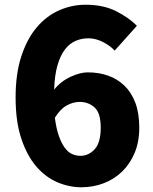

<svg xmlns="http://www.w3.org/2000/svg" viewBox="-20 -778 649 812"><path d="M320 -119Q355 -119 380.5 -147Q406 -175 406 -238Q406 -300 380 -323.5Q354 -347 317 -347Q289 -347 262 -332Q235 -317 212 -280Q218 -234 229 -203Q240 -172 254 -153Q268 -134 285 -126.5Q302 -119 320 -119ZM465 -564Q447 -584 416 -600Q385 -616 354 -616Q325 -616 299.5 -605Q274 -594 254.5 -568.5Q235 -543 223 -501.5Q211 -460 209 -399Q237 -434 278 -453Q319 -472 351 -472Q398 -472 437.5 -458Q477 -444 506.5 -415.5Q536 -387 552.5 -343Q569 -299 569 -238Q569 -178 549.5 -131.5Q530 -85 496.5 -52.5Q463 -20 418.5 -3Q374 14 324 14Q272 14 222 -7.5Q172 -29 133 -74.5Q94 -120 70 -192Q46 -264 46 -366Q46 -467 70.5 -541Q95 -615 136 -663Q177 -711 230.5 -734.5Q284 -758 342 -758Q416 -758 469.5 -731.5Q523 -705 559 -669Z"/></svg>

Font: Kinto Sans Black
Style: Regular
Weight: 900
Designer: Authors: Ryoko NISHIZUKA  (kana & ideographs); Paul D. Hunt (Latin, Greek & Cyrillic); Wenlong ZHANG  (bopomofo); Sandol
Foundry: Adobe Systems Incorporated, ookami Inc.
Version: Version 0.001